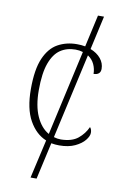

<svg xmlns="http://www.w3.org/2000/svg" viewBox="-100 -770 656 1033"><g transform="rotate(10 228.5 -253.5)"><path d="M143 207 191 -4Q134 -27 98 -91Q62 -155 62 -263Q62 -370 88.5 -431Q115 -492 161 -517.5Q207 -543 265 -543Q289 -543 310 -539L349 -714H382L341 -530Q377 -516 397.5 -491Q418 -466 418 -435Q418 -402 380 -401Q380 -428 368.5 -453Q357 -478 333 -494L229 -29Q248 -23 268 -23Q328 -24 361 -51Q394 -78 411 -116Q421 -105 421 -86Q421 -68 403 -45.5Q385 -23 350 -6.5Q315 10 264 10Q242 10 221 6L176 207ZM105 -264Q105 -178 130.5 -121.5Q156 -65 199 -41L303 -507Q284 -513 262 -513Q215 -513 180 -489.5Q145 -466 125 -411.5Q105 -357 105 -264Z"/></g></svg>

Font: Noto Serif ExtraLight
Style: Regular
Weight: 200
Designer: Monotype Design Team
Foundry: Monotype Imaging Inc.
Version: Version 2.015; ttfautohint (v1.8.4.7-5d5b)